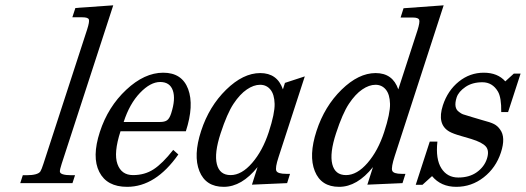

<svg xmlns="http://www.w3.org/2000/svg" viewBox="-20 -702 2016 736"><path d="M257.8 0H57.6L67.4 -30.3H81.1Q125 -30.3 134.8 -44.9Q139.6 -52.7 146.5 -74.2L314 -588.9Q323.7 -619.1 320.6 -627.4Q317.4 -635.7 295.9 -635.7H257.3L269 -671.4L414.1 -681.6L216.3 -73.7Q209.5 -52.7 209.5 -44.9Q209.5 -30.3 254.4 -30.3H267.6Z M636.2 -267.6Q653.8 -322.3 642.6 -355Q631.3 -387.7 594 -387.7Q556.6 -387.7 516.6 -345.9Q476.6 -304.2 454.1 -234.4H592.8Q611.8 -234.4 620.8 -241.2Q629.9 -248 636.2 -267.6ZM663.6 -109.9Q576.7 14.2 467.3 14.2Q389.6 14.2 360.6 -43Q331.5 -100.1 362.8 -196.3Q394 -292.5 463.9 -357.9Q533.7 -423.3 605.7 -423.3Q677.7 -423.3 701.2 -360.6Q724.6 -297.9 692.4 -198.7H441.9Q415 -115.7 430.2 -73.2Q445.3 -30.8 490 -30.8Q534.7 -30.8 568.8 -53Q603 -75.2 644 -127.4Z M864 -30.8Q906.2 -30.8 946.5 -77.4Q986.8 -124 1010.3 -195.8Q1033.7 -267.6 1032.7 -304Q1031.7 -340.3 1016.6 -358.6Q1001.5 -377 977.1 -377Q952.6 -377 926.3 -359.1Q899.9 -341.3 875.2 -304.2Q850.6 -267.1 825.7 -190.9Q800.8 -114.7 811.3 -72.8Q821.8 -30.8 864 -30.8ZM967.3 -61.5Q906.7 14.2 837.6 14.2Q768.6 14.2 744.4 -45.9Q720.2 -106 751 -200.2Q781.7 -294.4 846.9 -358.2Q912.1 -421.9 977.5 -421.9Q1043 -421.9 1064.5 -359.4L1072.3 -384.3L1148.4 -409.2L1047.9 -100.1Q1034.2 -58.6 1039.3 -47.1Q1044.4 -35.6 1077.6 -35.6H1091.8L1080.6 0L945.8 5.9Z M1306.4 -30.8Q1348.6 -30.8 1388.9 -77.4Q1429.2 -124 1452.6 -195.8Q1476.1 -267.6 1475.1 -304Q1474.1 -340.3 1459 -358.6Q1443.8 -377 1419.4 -377Q1395 -377 1368.7 -359.1Q1342.3 -341.3 1317.6 -304.2Q1293 -267.1 1268.1 -190.9Q1243.2 -114.7 1253.7 -72.8Q1264.2 -30.8 1306.4 -30.8ZM1409.7 -61.5Q1349.1 14.2 1280 14.2Q1210.9 14.2 1186.8 -45.9Q1162.6 -106 1193.4 -200.2Q1224.1 -294.4 1289.3 -358.2Q1354.5 -421.9 1419.9 -421.9Q1485.4 -421.9 1506.8 -359.4L1580.1 -585Q1590.3 -617.2 1586.9 -626Q1583.5 -634.8 1562.5 -634.8H1515.6L1526.9 -670.4L1680.7 -681.6L1493.2 -104Q1479 -60.1 1483.4 -47.9Q1487.8 -35.6 1520 -35.6H1534.2L1522.9 0L1388.2 5.9Z M1897 -205.6Q1919.4 -175.8 1900.1 -117.2Q1880.9 -58.6 1834.2 -22.2Q1787.6 14.2 1729 14.2Q1670.4 14.2 1636.2 -26.9L1599.6 6.3H1573.7L1627.4 -159.2H1656.7Q1649.4 -92.3 1671.9 -56.9Q1694.3 -21.5 1736.8 -21.5Q1779.3 -21.5 1807.9 -42Q1836.4 -62.5 1846.4 -93Q1856.4 -123.5 1842.8 -139.9Q1829.1 -156.2 1786.1 -169.4L1747.6 -180.7Q1716.3 -189.5 1702.1 -197.8Q1654.3 -225.6 1677.7 -298.3Q1696.3 -355 1738.8 -389.2Q1781.2 -423.3 1834.5 -423.3Q1887.7 -423.3 1917 -390.1L1949.7 -419.9H1975.6L1927.7 -272.5H1901.4Q1902.3 -328.1 1888.7 -351.1Q1867.7 -386.7 1829.1 -386.7Q1790.5 -386.7 1764.2 -368.7Q1737.8 -350.6 1730.5 -328.6Q1717.3 -287.6 1740.2 -272.5Q1748.5 -266.1 1754.6 -263.9Q1760.7 -261.7 1792 -252.4L1828.1 -241.7Q1860.4 -233.4 1874 -226.3Q1887.7 -219.2 1897 -205.6Z"/></svg>

Font: RIT Rachana
Style: Italic
Weight: 400
Designer: Hussain KH
Version: 1.5.2